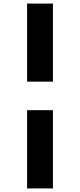

<svg xmlns="http://www.w3.org/2000/svg" viewBox="-20 -857 447 1070"><path d="M275 -837V-402H131V-837ZM275 -243V193H131V-243Z"/></svg>

Font: BioRhyme Expanded ExtraBold
Style: Regular
Weight: 800
Width: 7
Designer: Aoife Mooney
Foundry: Aoife Mooney Type
Version: Version 1.001